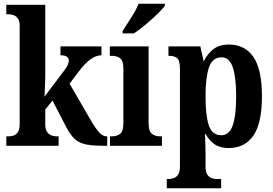

<svg xmlns="http://www.w3.org/2000/svg" viewBox="-20 -786 1473 1035"><path d="M14 0V-51H26Q38 -51 52 -55Q66 -59 76 -73.5Q86 -88 86 -117V-647Q86 -674 75.5 -687.5Q65 -701 51 -705Q37 -709 26 -709H14V-760H224V-377Q224 -360 223 -335.5Q222 -311 221 -290.5Q220 -270 220 -265L327 -407Q343 -428 347 -440.5Q351 -453 351 -460Q351 -488 306 -488V-536H527V-488Q470 -488 405 -401L355 -335L471 -135Q495 -94 514.5 -72.5Q534 -51 555 -51H558V0H546Q481 0 443.5 -7.5Q406 -15 382 -37.5Q358 -60 335 -105L263 -244L224 -196V-116Q224 -88 234.5 -74Q245 -60 259 -55.5Q273 -51 284 -51H296V0Z M573 0V-51H583Q611 -51 628 -65Q645 -79 645 -122V-417Q645 -458 628 -471.5Q611 -485 585 -485H572V-536H781V-123Q781 -79 798.5 -65Q816 -51 843 -51H853V0ZM641 -619Q661 -651 687.5 -691.5Q714 -732 727 -766H869V-756Q858 -739 829 -711Q800 -683 765.5 -654Q731 -625 702 -606H641Z M879 229V179H889Q901 179 915.5 174.5Q930 170 940 155.5Q950 141 950 112V-415Q950 -461 934.5 -473Q919 -485 894 -485H888V-536H1060L1077 -458H1080Q1099 -497 1131 -521.5Q1163 -546 1213 -546Q1300 -546 1346 -479Q1392 -412 1392 -267Q1392 -122 1346 -55Q1300 12 1212 12Q1166 12 1137 -8Q1108 -28 1089 -63H1085Q1086 -39 1087 -10Q1088 19 1088 49V113Q1088 142 1098 156Q1108 170 1122 174.5Q1136 179 1148 179H1172V229ZM1173 -57Q1216 -57 1234.5 -110Q1253 -163 1253 -267Q1253 -368 1235 -422.5Q1217 -477 1175 -477Q1124 -477 1106 -421.5Q1088 -366 1088 -268Q1088 -163 1105.5 -110Q1123 -57 1173 -57Z"/></svg>

Font: Noto Serif Lao Condensed
Style: Bold
Weight: 700
Width: 3
Designer: Monotype Design Team
Foundry: Monotype Imaging Inc.
Version: Version 2.003; ttfautohint (v1.8.4.7-5d5b)